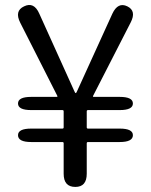

<svg xmlns="http://www.w3.org/2000/svg" viewBox="-20 -737 595 757"><path d="M277 0Q231 0 231 -52V-172Q231 -177 226 -177H103Q51 -177 51 -204Q51 -230 103 -230H226Q231 -230 231 -235V-298Q231 -303 226 -303H103Q51 -303 51 -329Q51 -355 103 -355H203Q208 -355 206 -359L60 -647Q36 -694 75 -712Q114 -731 135 -683L272 -380Q276 -370 278.5 -370Q281 -370 285 -380L423 -683Q445 -730 482 -712Q519 -694 495 -648L347 -359Q345 -355 350 -355H452Q504 -355 504 -329Q504 -303 452 -303H327Q322 -303 322 -298V-235Q322 -230 327 -230H452Q504 -230 504 -204Q504 -177 452 -177H327Q322 -177 322 -172V-52Q322 0 277 0Z"/></svg>

Font: Resource Han Rounded KR
Style: Regular
Weight: 400
Designer: Cyano Hao (round all glyphs); Ryoko NISHIZUKA 西塚涼子 (kana, bopomofo & ideographs); Paul D. Hunt (Latin, Greek & Cyrillic)
Foundry: Cyano Hao
Version: 0.990